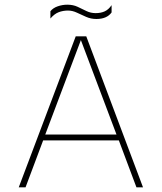

<svg xmlns="http://www.w3.org/2000/svg" viewBox="-20 -799 690 819"><path d="M391 -718Q368 -718 347.5 -727Q327 -736 308 -745Q289 -754 270 -754Q249 -754 230.5 -747Q212 -740 195 -720V-751Q206 -765 226 -772Q246 -779 267 -779Q292 -779 311 -770Q330 -761 348.5 -752Q367 -743 388 -743Q410 -743 426.5 -750.5Q443 -758 456 -777V-746Q436 -718 391 -718ZM60 0 303 -644H348L590 0H562L487 -200H164L89 0ZM173 -225H477L325 -628Z"/></svg>

Font: Kanit Thin
Style: Regular
Weight: 250
Designer: Katatrad Team
Foundry: CadsonDemak
Version: Version 2.000; ttfautohint (v1.8.3)